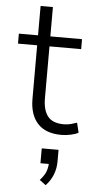

<svg xmlns="http://www.w3.org/2000/svg" viewBox="-61 -672 476 978"><g transform="rotate(5 177.5 -183.5)"><path d="M269 8Q188 8 147 -36.5Q106 -81 106 -162V-436H8V-487H106V-637H169V-487H331V-436H169V-171Q169 -110 194 -78.5Q219 -47 276 -47Q295 -47 312 -51.5Q329 -56 343 -61L355 -11Q342 -3 317 2.5Q292 8 269 8ZM211 270 179 246Q202 221 210 199Q218 177 218 152L235 161H175V85H261V144Q261 180 248.5 212Q236 244 211 270Z"/></g></svg>

Font: Nunito Sans 11pt Light
Style: Regular
Weight: 300
Version: Version 3.101;gftools[0.9.27]